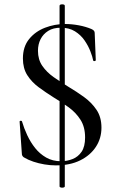

<svg xmlns="http://www.w3.org/2000/svg" viewBox="-20 -746 543 880"><path d="M236 12Q210 12 183.5 7.5Q157 3 133 -5Q109 -13 89 -25Q85 -28 82.5 -32Q80 -36 80 -44L70 -187Q69 -192 74.5 -192.5Q80 -193 81 -189Q90 -158 105 -126Q120 -94 141 -67.5Q162 -41 191.5 -24Q221 -7 260 -7Q287 -7 312.5 -17Q338 -27 354 -50.5Q370 -74 370 -116Q370 -164 349 -197Q328 -230 295 -254Q262 -278 225 -300Q190 -322 157.5 -346Q125 -370 105 -401.5Q85 -433 85 -478Q85 -532 113.5 -567Q142 -602 186.5 -619Q231 -636 278 -636Q309 -636 341 -630Q373 -624 399 -613Q408 -609 411 -604.5Q414 -600 414 -595L419 -470Q419 -467 414 -466Q409 -465 407 -469Q404 -486 394 -511.5Q384 -537 367 -561.5Q350 -586 323.5 -602.5Q297 -619 259 -619Q224 -619 201 -604.5Q178 -590 166 -566.5Q154 -543 154 -513Q154 -473 174 -444Q194 -415 226 -392.5Q258 -370 294 -348Q331 -326 365.5 -301Q400 -276 422.5 -242.5Q445 -209 445 -161Q445 -112 419.5 -73Q394 -34 347.5 -11Q301 12 236 12ZM253 108V-719Q253 -724 259 -725.5Q265 -727 271 -725.5Q277 -724 277 -719V108Q277 112 271 113.5Q265 115 259 113.5Q253 112 253 108Z"/></svg>

Font: Cormorant Infant Light Medium
Style: Regular
Weight: 500
Version: Version 4.001